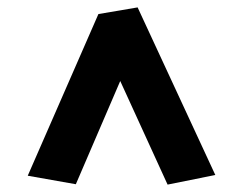

<svg xmlns="http://www.w3.org/2000/svg" viewBox="-20 -774 657 519"><path d="M352 -754 562 -301 433 -275 305 -555 185 -276 55 -299 246 -736Z"/></svg>

Font: Magra
Style: Bold
Weight: 600
Designer: Viviana Monsalve
Foundry: Viviana Monsalve
Version: Version 1.001